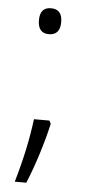

<svg xmlns="http://www.w3.org/2000/svg" viewBox="-50 -569 330 730"><g transform="rotate(5 114.5 -204.5)"><path d="M73 -490Q73 -539 115 -539Q158 -539 158 -490Q158 -440 115 -440Q73 -440 73 -490ZM152 -101Q140 -47 120.5 15Q101 77 79 130H35Q55 61 67.5 2Q80 -57 87 -113H146Z"/></g></svg>

Font: Noto Sans Lao SemiCondensed Light
Style: Regular
Weight: 300
Width: 4
Designer: Monotype Design Team
Foundry: Monotype Imaging Inc.
Version: Version 2.003; ttfautohint (v1.8.4.7-5d5b)